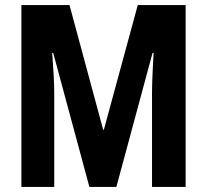

<svg xmlns="http://www.w3.org/2000/svg" viewBox="-20 -734 812 754"><path d="M331 0H437L579 -526H583C580 -463 577 -412 577 -369V0H709V-714H521L388 -225H385L253 -714H64V0H193V-368C193 -407 190 -461 185 -526H189Z"/></svg>

Font: Noto Sans Thai Looped ExtraCondensed
Style: Bold
Weight: 700
Width: 2
Designer: Sasikarn Vongin, Ben Mitchell
Foundry: The Fontpad Ltd
Version: Version 1.001